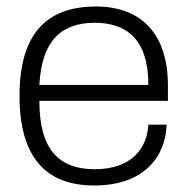

<svg xmlns="http://www.w3.org/2000/svg" viewBox="-20 -558 576 590"><path d="M269 12C425 12 489 -79 492 -175H436C432 -103 385 -38 271 -38C164 -38 101 -95 101 -248H496V-296C496 -447 420 -538 275 -538C121 -538 40 -452 40 -263C40 -74 122 12 269 12ZM101 -297C108 -429 165 -488 271 -488C367 -488 436 -439 436 -297Z"/></svg>

Font: Archivo ExtraLight
Style: Regular
Weight: 200
Designer: Hector Gatti
Foundry: Omnibus-Type
Version: Version 2.001